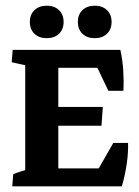

<svg xmlns="http://www.w3.org/2000/svg" viewBox="-20 -660 494 680"><path d="M69.3 -7.3V-476.6H186.5V-7.3ZM131.3 0V-63.5H399.9L411.6 0ZM411.6 0 316.4 -40.5 381.3 -153.8H433.6Q434.6 -120.6 429 -80.6Q423.3 -40.5 411.6 0ZM123.5 -214.8V-281.2H344.2L339.4 -214.8ZM103 -419.9V-483.4H406.2L397 -419.9ZM363.8 -338.4 314.9 -440.9 406.2 -483.4Q414.1 -448.2 416.5 -410.6Q418.9 -373 417 -338.4ZM23.4 0 26.9 -43Q50.3 -53.2 87.9 -62L69.3 -12.2V-88.9H186.5V-12.2L169.4 -58.1L234.4 -43.9L231 0ZM232.4 -483.4 229 -440.4Q205.6 -430.2 168 -421.4L186.5 -471.2V-394.5H69.3V-471.2L86.4 -425.3L21.5 -439.5L24.9 -483.4ZM145.5 -524.8Q118.3 -524.8 102 -540.5Q85.7 -556.2 85.7 -582.3Q85.7 -608.3 102 -624Q118.3 -639.8 145.5 -639.8Q172.8 -639.8 189 -624Q205.3 -608.3 205.3 -582.3Q205.3 -556.2 189 -540.5Q172.8 -524.8 145.5 -524.8ZM315.4 -524.8Q288.2 -524.8 271.9 -540.5Q255.7 -556.2 255.7 -582.3Q255.7 -608.3 271.9 -624Q288.2 -639.8 315.4 -639.8Q342.7 -639.8 358.9 -624Q375.2 -608.3 375.2 -582.3Q375.2 -556.2 358.9 -540.5Q342.7 -524.8 315.4 -524.8Z"/></svg>

Font: Markazi Text
Style: Regular
Weight: 400
Designer: Borna Izadpanah (Arabic designer), Fiona Ross (Arabic design director) and Florian Runge (Latin designer)
Foundry: Borna Izadpanah and Florian Runge
Version: Version 1.000